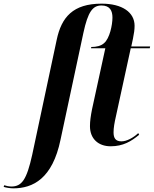

<svg xmlns="http://www.w3.org/2000/svg" viewBox="-149 -790 841 1050"><path d="M-76 240C31 240 138 187 182 -26L307 -610C332 -726 358 -760 406 -760C453 -760 466 -730 466 -694C466 -654 451 -580 420 -554C404 -539 378 -533 350 -533L349 -526H427L354 -191C347 -155 343 -127 343 -100C343 -30 390 10 456 10C524 10 569 -17 612 -53L607 -62C579 -36 544 -17 515 -17C483 -17 472 -35 472 -66C472 -91 477 -119 485 -154L566 -526H670L672 -536H569L578 -578C584 -607 587 -628 587 -649C587 -723 519 -770 407 -770C250 -770 187 -696 161 -572L27 57C-3 193 -30 230 -87 230C-102 230 -117 226 -126 223L-129 232C-117 236 -94 240 -76 240Z"/></svg>

Font: Noto Serif Display Condensed
Style: Bold Italic
Weight: 700
Width: 3
Italic angle: -12°
Designer: Monotype Design Team
Foundry: Monotype Imaging Inc.
Version: Version 2.009